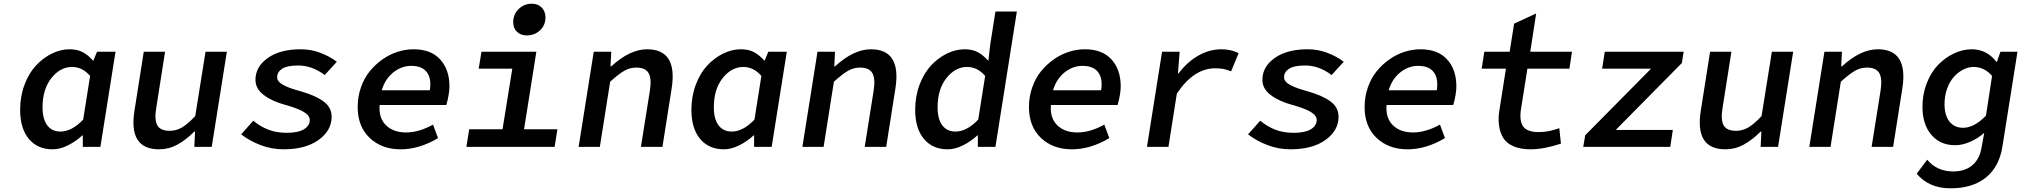

<svg xmlns="http://www.w3.org/2000/svg" viewBox="-20 -787 10833 1029"><path d="M262.2 13.2Q180.7 13.2 134.3 -43Q87.9 -99.1 87.9 -198.2Q87.9 -271 111.6 -333.5Q135.3 -396 173.3 -436.5Q211.4 -477.1 258.3 -500Q305.2 -522.9 353 -522.9Q394 -522.9 423.1 -507.6Q452.1 -492.2 480 -460.9L500 -509.8H599.1L518.1 0H423.8V-61H420.9Q385.3 -28.3 343.3 -7.6Q301.3 13.2 262.2 13.2ZM304.2 -82Q364.7 -82 425.8 -146L462.9 -379.9Q421.9 -428.2 366.2 -428.2Q302.7 -428.2 255.4 -368.4Q208 -308.6 208 -211.9Q208 -149.4 232.9 -115.7Q257.8 -82 304.2 -82Z M832.5 13.2Q667.5 13.2 700.7 -193.8L750.5 -509.8H864.7L817.4 -209Q806.6 -145 823 -115.5Q839.4 -85.9 889.6 -85.9Q924.3 -85.9 955.3 -104Q986.3 -122.1 1026.4 -165L1081.5 -509.8H1195.8L1114.7 0H1021.5L1025.4 -82H1021.5Q975.6 -36.1 929.9 -11.5Q884.3 13.2 832.5 13.2Z M1500 13.2Q1435.5 13.2 1376.7 -9.3Q1317.9 -31.7 1272.5 -66.9L1337.4 -140.1Q1376.5 -107.9 1419.2 -91.6Q1461.9 -75.2 1517.1 -75.2Q1577.6 -75.2 1608.9 -94.2Q1640.1 -113.3 1640.1 -144Q1640.1 -168 1608.4 -187Q1576.7 -206.1 1508.3 -225.1Q1438 -244.1 1393.6 -277.8Q1349.1 -311.5 1349.1 -358.9Q1349.1 -429.2 1415 -476.1Q1481 -522.9 1591.3 -522.9Q1647 -522.9 1697 -503.9Q1747.1 -484.9 1785.2 -456.1L1720.2 -384.8Q1652.8 -436 1578.1 -436Q1518.6 -436 1491.9 -418.5Q1465.3 -400.9 1465.3 -373Q1465.3 -360.4 1474.4 -349.6Q1483.4 -338.9 1502 -329.6Q1520.5 -320.3 1540.8 -313.2Q1561 -306.2 1591.3 -297.9Q1672.9 -274.4 1715.1 -242.7Q1757.3 -210.9 1757.3 -161.1Q1757.3 -87.4 1687.5 -37.1Q1617.7 13.2 1500 13.2Z M2127 13.2Q2025.4 13.2 1961.2 -47.9Q1897 -108.9 1897 -212.9Q1897 -268.6 1914.3 -318.4Q1931.6 -368.2 1961.4 -404.8Q1991.2 -441.4 2029.5 -468.5Q2067.9 -495.6 2110.8 -509.3Q2153.8 -522.9 2196.8 -522.9Q2289.6 -522.9 2339.1 -468.5Q2388.7 -414.1 2388.7 -324.2Q2388.7 -283.7 2372.1 -224.1H2014.6Q2008.8 -154.8 2048.3 -116Q2087.9 -77.1 2156.7 -77.1Q2224.6 -77.1 2300.8 -119.1L2327.6 -46.9Q2227.1 13.2 2127 13.2ZM2025.9 -303.2H2283.7Q2293.5 -365.2 2267.8 -399.7Q2242.2 -434.1 2183.6 -434.1Q2132.3 -434.1 2088.4 -399.4Q2044.4 -364.7 2025.9 -303.2Z M2803.2 -597.2Q2771 -597.2 2750.7 -616.5Q2730.5 -635.7 2730.5 -668Q2730.5 -710.4 2759.8 -738.8Q2789.1 -767.1 2830.6 -767.1Q2862.8 -767.1 2883.1 -746.6Q2903.3 -726.1 2903.3 -693.8Q2903.3 -651.4 2874 -624.3Q2844.7 -597.2 2803.2 -597.2ZM2479.5 0 2494.6 -94.2H2673.3L2725.6 -418.9H2545.4L2560.5 -509.8H2854.5L2788.6 -94.2H2967.3L2952.6 0Z M3081.1 0 3162.1 -509.8H3255.9L3252 -431.2H3255.9Q3355.5 -522.9 3448.2 -522.9Q3611.3 -522.9 3580.1 -315.9L3530.3 0H3415L3462.9 -300.8Q3473.1 -364.7 3456.3 -394.8Q3439.5 -424.8 3390.1 -424.8Q3355.5 -424.8 3325.4 -407.5Q3295.4 -390.1 3250 -349.1L3194.8 0Z M3859.9 13.2Q3778.3 13.2 3731.9 -43Q3685.5 -99.1 3685.5 -198.2Q3685.5 -271 3709.2 -333.5Q3732.9 -396 3771 -436.5Q3809.1 -477.1 3856 -500Q3902.8 -522.9 3950.7 -522.9Q3991.7 -522.9 4020.8 -507.6Q4049.8 -492.2 4077.6 -460.9L4097.7 -509.8H4196.8L4115.7 0H4021.5V-61H4018.6Q3982.9 -28.3 3940.9 -7.6Q3898.9 13.2 3859.9 13.2ZM3901.9 -82Q3962.4 -82 4023.4 -146L4060.5 -379.9Q4019.5 -428.2 3963.9 -428.2Q3900.4 -428.2 3853 -368.4Q3805.7 -308.6 3805.7 -211.9Q3805.7 -149.4 3830.6 -115.7Q3855.5 -82 3901.9 -82Z M4280.3 0 4361.3 -509.8H4455.1L4451.2 -431.2H4455.1Q4554.7 -522.9 4647.5 -522.9Q4810.5 -522.9 4779.3 -315.9L4729.5 0H4614.3L4662.1 -300.8Q4672.4 -364.7 4655.5 -394.8Q4638.7 -424.8 4589.4 -424.8Q4554.7 -424.8 4524.7 -407.5Q4494.6 -390.1 4449.2 -349.1L4394 0Z M5059.1 13.2Q4977.5 13.2 4931.2 -43Q4884.8 -99.1 4884.8 -198.2Q4884.8 -271 4908.4 -333.5Q4932.1 -396 4970.2 -436.5Q5008.3 -477.1 5055.2 -500Q5102.1 -522.9 5149.9 -522.9Q5190.9 -522.9 5220 -507.6Q5249 -492.2 5276.9 -460.9L5287.1 -548.8L5314.9 -725.1H5429.7L5314.9 0H5220.7V-61H5217.8Q5182.1 -28.3 5140.1 -7.6Q5098.1 13.2 5059.1 13.2ZM5101.1 -82Q5161.6 -82 5222.7 -146L5259.8 -379.9Q5218.8 -428.2 5163.1 -428.2Q5099.6 -428.2 5052.2 -368.4Q5004.9 -308.6 5004.9 -211.9Q5004.9 -149.4 5029.8 -115.7Q5054.7 -82 5101.1 -82Z M5724.6 13.2Q5623 13.2 5558.8 -47.9Q5494.6 -108.9 5494.6 -212.9Q5494.6 -268.6 5512 -318.4Q5529.3 -368.2 5559.1 -404.8Q5588.9 -441.4 5627.2 -468.5Q5665.5 -495.6 5708.5 -509.3Q5751.5 -522.9 5794.4 -522.9Q5887.2 -522.9 5936.8 -468.5Q5986.3 -414.1 5986.3 -324.2Q5986.3 -283.7 5969.7 -224.1H5612.3Q5606.4 -154.8 5646 -116Q5685.5 -77.1 5754.4 -77.1Q5822.3 -77.1 5898.4 -119.1L5925.3 -46.9Q5824.7 13.2 5724.6 13.2ZM5623.5 -303.2H5881.3Q5891.1 -365.2 5865.5 -399.7Q5839.8 -434.1 5781.2 -434.1Q5730 -434.1 5686 -399.4Q5642.1 -364.7 5623.5 -303.2Z M6127 0 6208 -509.8H6302.2L6293 -393.1H6295.9Q6343.3 -455.6 6402.8 -489.3Q6462.4 -522.9 6525.9 -522.9Q6578.1 -522.9 6618.2 -502L6578.1 -404.8Q6553.2 -414.1 6535.9 -417.5Q6518.6 -420.9 6492.2 -420.9Q6377.4 -420.9 6287.1 -285.2L6242.2 0Z M6896.5 13.2Q6832 13.2 6773.2 -9.3Q6714.4 -31.7 6668.9 -66.9L6733.9 -140.1Q6772.9 -107.9 6815.7 -91.6Q6858.4 -75.2 6913.6 -75.2Q6974.1 -75.2 7005.4 -94.2Q7036.6 -113.3 7036.6 -144Q7036.6 -168 7004.9 -187Q6973.1 -206.1 6904.8 -225.1Q6834.5 -244.1 6790 -277.8Q6745.6 -311.5 6745.6 -358.9Q6745.6 -429.2 6811.5 -476.1Q6877.4 -522.9 6987.8 -522.9Q7043.5 -522.9 7093.5 -503.9Q7143.6 -484.9 7181.6 -456.1L7116.7 -384.8Q7049.3 -436 6974.6 -436Q6915 -436 6888.4 -418.5Q6861.8 -400.9 6861.8 -373Q6861.8 -360.4 6870.8 -349.6Q6879.9 -338.9 6898.4 -329.6Q6917 -320.3 6937.3 -313.2Q6957.5 -306.2 6987.8 -297.9Q7069.3 -274.4 7111.6 -242.7Q7153.8 -210.9 7153.8 -161.1Q7153.8 -87.4 7084 -37.1Q7014.2 13.2 6896.5 13.2Z M7523.4 13.2Q7421.9 13.2 7357.7 -47.9Q7293.5 -108.9 7293.5 -212.9Q7293.5 -268.6 7310.8 -318.4Q7328.1 -368.2 7357.9 -404.8Q7387.7 -441.4 7426 -468.5Q7464.4 -495.6 7507.3 -509.3Q7550.3 -522.9 7593.3 -522.9Q7686 -522.9 7735.6 -468.5Q7785.2 -414.1 7785.2 -324.2Q7785.2 -283.7 7768.6 -224.1H7411.1Q7405.3 -154.8 7444.8 -116Q7484.4 -77.1 7553.2 -77.1Q7621.1 -77.1 7697.3 -119.1L7724.1 -46.9Q7623.5 13.2 7523.4 13.2ZM7422.4 -303.2H7680.2Q7689.9 -365.2 7664.3 -399.7Q7638.7 -434.1 7580.1 -434.1Q7528.8 -434.1 7484.9 -399.4Q7440.9 -364.7 7422.4 -303.2Z M8184.1 13.2Q8129.4 13.2 8092 -2.7Q8054.7 -18.6 8036.9 -47.1Q8019 -75.7 8013.7 -115.7Q8008.3 -155.8 8017.1 -204.1L8050.8 -418.9H7920.9L7935.1 -509.8H8070.8L8094.7 -660.2L8212.9 -714.8L8181.2 -509.8H8404.8L8391.1 -418.9H8166L8131.8 -204.1Q8121.6 -139.2 8143.3 -109.1Q8165 -79.1 8226.1 -79.1Q8279.8 -79.1 8336.9 -100.1L8345.7 -17.1Q8252 13.2 8184.1 13.2Z M8465.3 0 8475.6 -62 8828.6 -418.9H8566.4L8580.6 -509.8H9003.4L8993.7 -449.2L8639.6 -90.8H8945.3L8931.6 0Z M9227.1 13.2Q9062 13.2 9095.2 -193.8L9145 -509.8H9259.3L9211.9 -209Q9201.2 -145 9217.5 -115.5Q9233.9 -85.9 9284.2 -85.9Q9318.8 -85.9 9349.9 -104Q9380.9 -122.1 9420.9 -165L9476.1 -509.8H9590.3L9509.3 0H9416L9419.9 -82H9416Q9370.1 -36.1 9324.5 -11.5Q9278.8 13.2 9227.1 13.2Z M9676.8 0 9757.8 -509.8H9851.6L9847.7 -431.2H9851.6Q9951.2 -522.9 10043.9 -522.9Q10207 -522.9 10175.8 -315.9L10126 0H10010.7L10058.6 -300.8Q10068.8 -364.7 10052 -394.8Q10035.2 -424.8 9985.8 -424.8Q9951.2 -424.8 9921.1 -407.5Q9891.1 -390.1 9845.7 -349.1L9790.5 0Z M10433.6 222.2Q10317.4 222.2 10252.4 144L10308.6 68.8Q10360.4 131.8 10448.2 131.8Q10510.3 131.8 10549.3 99.6Q10588.4 67.4 10599.1 7.8L10614.3 -75.2Q10582 -45.9 10539.8 -27.3Q10497.6 -8.8 10458.5 -8.8Q10377.9 -8.8 10330.6 -64.7Q10283.2 -120.6 10283.2 -214.8Q10283.2 -282.2 10306.2 -341.1Q10329.1 -399.9 10366.7 -439Q10404.3 -478 10451.7 -500.5Q10499 -522.9 10548.3 -522.9Q10627.4 -522.9 10680.2 -455.1H10682.1L10701.2 -509.8H10792.5L10711.4 0Q10694.3 107.4 10622.8 164.8Q10551.3 222.2 10433.6 222.2ZM10501.5 -102.1Q10560.1 -102.1 10623.5 -167L10656.2 -379.9Q10615.2 -428.2 10557.1 -428.2Q10528.8 -428.2 10501 -413.8Q10473.1 -399.4 10450.9 -374.3Q10428.7 -349.1 10415 -311Q10401.4 -272.9 10401.4 -229Q10401.4 -169.4 10427.7 -135.7Q10454.1 -102.1 10501.5 -102.1Z"/></svg>

Font: Office Code Pro Medium Italic
Style: Regular
Weight: 500
Italic angle: -9°
Designer: Nathan Rutzky & Paul D. Hunt
Foundry: Adobe Systems Incorporated
Version: Version 1.004;PS 001.004;hotconv 1.0.70;makeotf.lib2.5.58329